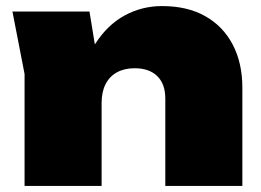

<svg xmlns="http://www.w3.org/2000/svg" viewBox="-20 -613 860 633"><path d="M21 -575H275L315 -330V0H61V-369ZM514 -593Q598 -593 657 -559.5Q716 -526 747.5 -465.5Q779 -405 779 -324V0H525V-288Q525 -336 498.5 -362Q472 -388 424 -388Q390 -388 365.5 -374.5Q341 -361 328 -335.5Q315 -310 315 -274L240 -312Q254 -406 294 -468.5Q334 -531 391 -562Q448 -593 514 -593Z"/></svg>

Font: Unbounded Black
Style: Regular
Weight: 900
Designer: Luke Prowse, Jean-Baptiste Morizot, Fátima Lázaro, Florian Runge
Foundry: NaN
Version: Version 1.701;gftools[0.9.28.dev5+ged2979d]